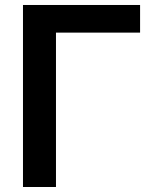

<svg xmlns="http://www.w3.org/2000/svg" viewBox="-20 -747 619 767"><path d="M539.6 -727.1V-616.7H203.6V0H71.8V-727.1Z"/></svg>

Font: Interop SemBd
Style: Regular
Weight: 600
Designer: Rasmus Andersson, Google, Jang Haemin
Foundry: jhaemin
Version: Version 1.007